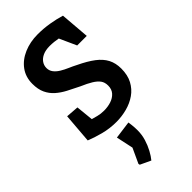

<svg xmlns="http://www.w3.org/2000/svg" viewBox="-306 -758 1135 1135"><g transform="rotate(-45 261.0 -190.5)"><path d="M239 4Q183 4 131.5 -9.5Q80 -23 41 -39L56 -226L136 -220L147 -111Q161 -107 184 -101Q207 -95 234 -95Q266 -95 293.5 -104Q321 -113 338.5 -132.5Q356 -152 356 -183Q356 -210 343 -228Q330 -246 304 -262Q278 -278 236 -296Q197 -315 162.5 -333Q128 -351 102 -374Q76 -397 61 -429Q46 -461 46 -507Q46 -564 76.5 -605.5Q107 -647 159.5 -669.5Q212 -692 275 -692Q325 -692 372.5 -684Q420 -676 459 -664L474 -480H394L346 -586Q332 -589 313 -591Q294 -593 277 -593Q243 -593 219.5 -582.5Q196 -572 183.5 -554Q171 -536 171 -514Q171 -492 184 -475Q197 -458 218.5 -445Q240 -432 264.5 -421.5Q289 -411 312 -399Q371 -371 408.5 -342.5Q446 -314 464 -279.5Q482 -245 482 -199Q482 -145 461.5 -106.5Q441 -68 406 -43.5Q371 -19 327 -7.5Q283 4 239 4ZM157 280 155 271 198 178 175 71 286 56Q287 62 289.5 82.5Q292 103 292 127Q292 164 281.5 198.5Q271 233 255 262.5Q239 292 223 311Z"/></g></svg>

Font: Kreon Light SemiBold
Style: Regular
Weight: 600
Version: Version 2.002